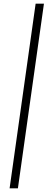

<svg xmlns="http://www.w3.org/2000/svg" viewBox="-20 -770 285 1040"><path d="M32 250 173 -750H218L77 250Z"/></svg>

Font: Brygada 1918 SemiBold
Style: Italic
Weight: 600
Italic angle: -8°
Designer: Mateusz Machalski | Borys Kosmynka | Przemek Hoffer
Foundry: NIEPODLEGLA 2018
Version: Version 3.006